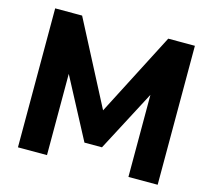

<svg xmlns="http://www.w3.org/2000/svg" viewBox="-105 -859 1068 982"><g transform="rotate(15 429.0 -368.0)"><path d="M223.6 0V-430.2L392.1 -111.3H484.9L654.8 -434.6V0H809.6V-735.8H668.5L441.4 -295.4L212.4 -735.8H69.8V0Z"/></g></svg>

Font: Winston ExtraBold
Style: Regular
Weight: 800
Designer: Vernon Adams, Kim Jin-seong, David Berlow, Cristiano Sobral
Foundry: The Winston Project Authors
Version: Version 3.004